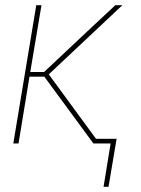

<svg xmlns="http://www.w3.org/2000/svg" viewBox="-20 -550 540 736"><path d="M377 166 404 0H338L150 -256H93L51 0H31L119 -530H139L96 -274H149L316 -431L422 -530H449L167 -265L348 -18H427L396 166Z"/></svg>

Font: Iosevka Curly Thin Oblique
Style: Regular
Weight: 100
Italic angle: -9°
Monospace: yes
Designer: Belleve Invis
Foundry: Belleve Invis
Version: Version 11.1.0; ttfautohint (v1.8.3)